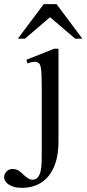

<svg xmlns="http://www.w3.org/2000/svg" viewBox="-97 -697 421 934"><path d="M187.5 -9.3Q187.5 48.8 174.3 91.3Q161.1 133.8 137.5 161.6Q113.8 189.5 81.3 203.1Q48.8 216.8 10.7 216.8Q-12.7 216.8 -29.3 211.9Q-45.9 207 -56.2 199.7Q-66.4 192.4 -71.5 183.6Q-76.7 174.8 -77.1 167.5Q-77.1 149.4 -65.2 137.2Q-53.2 125 -36.6 125Q-19.5 125 -7.1 132.6Q5.4 140.1 21 156.2Q43.5 177.2 60.5 177.2Q78.1 177.2 87.4 165.3Q96.7 153.3 100.8 134.3Q105 115.2 105.5 92Q106 68.8 106 45.9V-272.5Q106 -304.2 105.2 -325.2Q104.5 -346.2 102.8 -359.6Q101.1 -373 98.4 -379.9Q95.7 -386.7 91.8 -389.6Q82 -397 69.8 -396.5Q57.6 -396 36.6 -388.7L31.2 -406.2L166.5 -460H187.5ZM269 -508.8 146.5 -613.3 24.4 -508.8H-10.3L115.7 -676.8H178.2L303.7 -508.8Z"/></svg>

Font: Doulos SIL APac
Style: Regular
Weight: 400
Designer: Walt Agee, Victor Gaultney, Peter Martin, Debbi Hosken, Becca Hirsbrunner
Foundry: SIL International
Version: Version 5.000